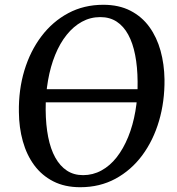

<svg xmlns="http://www.w3.org/2000/svg" viewBox="-20 -773 740 803"><path d="M315.5 10Q251 10 203 -14.5Q155 -39 123.2 -82Q91.5 -125 75.5 -182.2Q59.5 -239.5 59 -304.5Q57.5 -397.5 82 -478.5Q106.5 -559.5 153.2 -621.2Q200 -683 265.5 -718Q331 -753 412 -753Q477.5 -753 525.5 -728.2Q573.5 -703.5 604.8 -660.2Q636 -617 651.5 -560.8Q667 -504.5 668 -441Q669 -348.5 645 -267Q621 -185.5 574.8 -123.2Q528.5 -61 463 -25.5Q397.5 10 315.5 10ZM327.5 -40.5Q368.5 -40.5 404.2 -60Q440 -79.5 468 -115.2Q496 -151 516 -200Q536 -249 546.2 -307.8Q556.5 -366.5 555.5 -431.5Q555 -493.5 545.2 -543.2Q535.5 -593 516.2 -628.2Q497 -663.5 468 -682.5Q439 -701.5 399.5 -701.5Q358 -701.5 322.5 -682Q287 -662.5 258.8 -627.2Q230.5 -592 210.8 -543.5Q191 -495 180.8 -436.5Q170.5 -378 171 -313.5Q171.5 -250.5 181.5 -200Q191.5 -149.5 211.2 -114Q231 -78.5 259.8 -59.5Q288.5 -40.5 327.5 -40.5ZM656.5 -400 648.5 -345H71L79 -400Z"/></svg>

Font: Merriweather 24pt
Style: Italic
Weight: 400
Italic angle: -7.8°
Designer: Eben Sorkin
Foundry: Eben Sorkin
Version: Version 2.101